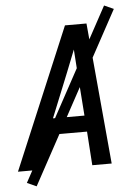

<svg xmlns="http://www.w3.org/2000/svg" viewBox="-60 -866 720 996"><g transform="rotate(-5 300.0 -368.0)"><path d="M0 0 309 -735H421L488 0H387L375 -176H171L101 0ZM369 -260 352 -490Q350 -519 348 -548Q346 -577 344 -606Q332 -577 321 -548Q310 -519 298 -490L205 -260ZM90 84 41 62 520 -820 569 -798Z"/></g></svg>

Font: Iosevka Custom Medium Oblique
Style: Regular
Weight: 500
Italic angle: -9°
Designer: Belleve Invis
Foundry: Belleve Invis
Version: Version 27.0.1